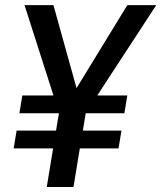

<svg xmlns="http://www.w3.org/2000/svg" viewBox="-20 -748 645 768"><path d="M193.8 -727.5 286.1 -395.5 489.3 -727.5H605L369.1 -366.2H489.3L477.5 -294.9H322.8L311.5 -225.6H465.8L454.1 -154.3H299.3L273.9 0H167L192.4 -154.3H34.7L46.4 -225.6H204.1L215.8 -294.9H57.6L69.3 -366.2H193.8L78.1 -727.5Z"/></svg>

Font: Inter Display Medium
Style: Italic
Weight: 500
Italic angle: -9.39999°
Designer: Rasmus Andersson
Foundry: rsms
Version: Version 4.000;git-a52131595